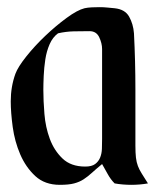

<svg xmlns="http://www.w3.org/2000/svg" viewBox="-20 -517 443 536"><path d="M258 -497Q269 -497 279 -496Q289 -495 300 -494Q329 -491 340.5 -470.5Q352 -450 354 -424Q358 -346 358 -267.5Q358 -189 358 -111Q358 -90 359.5 -77Q361 -64 365 -53.5Q369 -43 376 -32Q383 -21 393 -5Q382 -3 370 -2Q358 -1 347 -1Q335 -1 323 -2Q311 -3 300 -5Q289 -16 281 -30.5Q273 -45 265 -59Q248 -45 236.5 -34.5Q225 -24 213.5 -16.5Q202 -9 187 -5Q172 -1 147 -1Q105 -1 78.5 -25.5Q52 -50 36.5 -86Q21 -122 15.5 -162.5Q10 -203 10 -234Q10 -275 23 -311Q30 -330 53.5 -359.5Q77 -389 106.5 -417Q136 -445 166 -467Q196 -489 216 -494Q225 -496 236.5 -496.5Q248 -497 258 -497ZM142 -424Q127 -413 118.5 -393.5Q110 -374 106.5 -351Q103 -328 102 -305Q101 -282 101 -266Q101 -236 104 -199Q107 -162 119 -129.5Q131 -97 154.5 -74.5Q178 -52 218 -52Q236 -52 245.5 -59Q255 -66 259.5 -77Q264 -88 264.5 -101.5Q265 -115 265 -129V-380Q265 -396 257 -413Q249 -430 230 -430Q208 -430 186 -429.5Q164 -429 142 -424Z"/></svg>

Font: Augsburger Schrift CAT
Style: Regular
Weight: 400
Designer: Peter Wiegel nach Roos&Junge Offenbach
Foundry: CAT-Fonts, Peter Wiegel
Version: Version 1.000